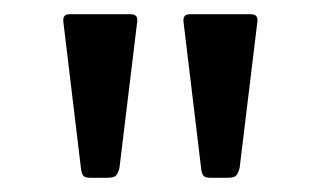

<svg xmlns="http://www.w3.org/2000/svg" viewBox="-20 -762 449 270"><path d="M317 -526Q315 -518 312 -515Q309 -512 300 -512H276Q269 -512 266.5 -514.5Q264 -517 263 -524L238 -732V-734Q238 -742 247 -742H333Q343 -742 342 -732ZM148 -526Q146 -518 143 -515Q140 -512 131 -512H107Q100 -512 97.5 -514.5Q95 -517 94 -524L69 -732V-734Q69 -742 78 -742H164Q174 -742 173 -732Z"/></svg>

Font: Libre Franklin
Style: Regular
Weight: 400
Designer: Pablo Impallari, Rodrigo Fuenzalida
Foundry: Impallari Type
Version: Version 1.001; ttfautohint (v1.4.1)